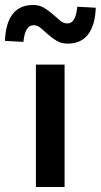

<svg xmlns="http://www.w3.org/2000/svg" viewBox="-71 -750 404 770"><path d="M73 0V-491H188V0ZM200 -575Q175 -575 156 -586.5Q137 -598 121.5 -612Q106 -626 92.5 -637.5Q79 -649 64 -649Q29 -649 23 -582L-51 -586Q-49 -655 -21 -692.5Q7 -730 62 -730Q87 -730 106 -718.5Q125 -707 140.5 -693Q156 -679 170 -667.5Q184 -656 199 -656Q217 -656 226.5 -673.5Q236 -691 239 -723L313 -719Q311 -651 283 -613Q255 -575 200 -575Z"/></svg>

Font: TT Toshiba Sans Medium
Style: Regular
Weight: 500
Designer: Paul D. Hunt
Foundry: Toshiba Corporation
Version: Version 2.020;PS 2.000;hotconv 1.0.86;makeotf.lib2.5.63406